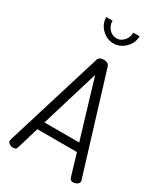

<svg xmlns="http://www.w3.org/2000/svg" viewBox="-233 -1065 1006 1163"><g transform="rotate(30 270.0 -484.0)"><path d="M21 -28C21 -20 25 -13.3 33 -8C41 -2.7 49.7 0 59 0C73.7 0 82.3 -5.7 85 -17L131 -171H408L454 -17C458 -5.7 466.3 0 479 0C488.3 0 497.3 -2.8 506 -8.5C514.7 -14.2 519 -21 519 -29C519 -29.7 518.8 -30.7 518.5 -32C518.2 -33.3 518 -34.3 518 -35L310 -714C304.7 -729.3 291.3 -737 270 -737C248.7 -737 235.7 -729.3 231 -714L22 -35C21.3 -33.7 21 -31.3 21 -28ZM148 -228 270 -631 391 -228ZM153 -968C153 -936.7 164.7 -909.3 188 -886C211.3 -862.7 238.7 -851 270 -851C300 -851 326.8 -862.7 350.5 -886C374.2 -909.3 386 -936.7 386 -968H342C342 -945.3 334.8 -926.2 320.5 -910.5C306.2 -894.8 289.3 -887 270 -887C250 -887 232.8 -894.8 218.5 -910.5C204.2 -926.2 197 -945.3 197 -968Z"/></g></svg>

Font: Terminal Dosis
Style: Book
Weight: 400
Designer: EdgarTolentino, PabloImpallari, IginoMarini
Foundry: EdgarTolentino, PabloImpallari, IginoMarini
Version: Version 1.006